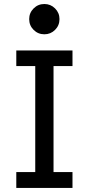

<svg xmlns="http://www.w3.org/2000/svg" viewBox="-20 -924 441 944"><path d="M336.4 0H60.1V-78.1H153.3V-599.1H60.1V-675.8H336.4V-599.1H243.2V-78.1H336.4ZM198.2 -755.4Q167 -755.4 145.3 -777.1Q123.5 -798.8 123.5 -830.1Q123.5 -860.8 145.3 -882.6Q167 -904.3 198.2 -904.3Q229 -904.3 250.7 -882.6Q272.5 -860.8 272.5 -830.1Q272.5 -798.8 250.7 -777.1Q229 -755.4 198.2 -755.4Z"/></svg>

Font: Cadman
Style: Regular
Weight: 400
Designer: Paul James MIller
Foundry: High-Logic / Made with FontCreator
Version: Version 2.114;March 28, 2021;FontCreator 13.0.0.2683 64-bit